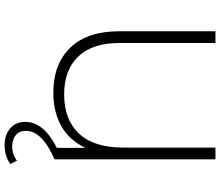

<svg xmlns="http://www.w3.org/2000/svg" viewBox="-81 -659 957 835"><g transform="rotate(90 397.5 -241.5)"><path d="M673 -700H622V-301C622 -215 601.8 -150.3 561.5 -107C521.2 -63.7 464.3 -42 391 -42C319.7 -42 264.5 -62.5 225.5 -103.5C186.5 -144.5 167 -204.3 167 -283V-700H116V-281C116 -189 139.7 -118.3 187 -69C234.3 -19.7 299.7 5 383 5C439.7 5 488.3 -6.7 529 -30C569.7 -53.3 601 -88 623 -134V0H673ZM538 192.5C556.7 208.8 581.3 217 612 217C643.3 217 670.3 208.7 693 192L679 163C671 169.7 661.5 174.8 650.5 178.5C639.5 182.2 628.3 184 617 184C597 184 580.7 178.8 568 168.5C555.3 158.2 549 143.3 549 124C549 77.3 590.3 36 673 0L649 -22C556.3 18 510 67.7 510 127C510 154.3 519.3 176.2 538 192.5Z"/></g></svg>

Font: Montserrat Custom ExtraLight
Style: Regular
Weight: 300
Designer: Julieta Ulanovsky
Foundry: Julieta Ulanovsky
Version: Version 7.200